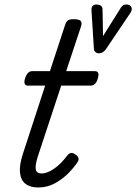

<svg xmlns="http://www.w3.org/2000/svg" viewBox="-20 -815 603 850"><path d="M149 15Q114 15 93 -1Q72 -17 68.5 -51Q65 -85 82 -136L180 -436H104Q93 -436 89.5 -444Q86 -452 91 -468Q96 -484 104 -492Q112 -500 122 -500H201L268 -704Q273 -720 281 -725Q289 -730 306 -730Q330 -730 337 -722.5Q344 -715 339 -699L273 -500H400Q411 -500 414.5 -492.5Q418 -485 413 -468Q409 -452 400.5 -444Q392 -436 382 -436H251L147 -121Q135 -82 138.5 -64.5Q142 -47 165 -47Q188 -47 218.5 -67.5Q249 -88 279 -128Q287 -137 295 -138Q303 -139 314 -131Q326 -123 327.5 -115Q329 -107 325 -100Q309 -75 283 -48.5Q257 -22 223 -3.5Q189 15 149 15ZM540 -795Q555 -795 561 -784.5Q567 -774 558 -759L448 -596Q442 -588 434.5 -583.5Q427 -579 418 -579Q409 -579 403 -584Q397 -589 396 -595L385 -769Q384 -781 389.5 -788Q395 -795 407 -795Q418 -795 425.5 -790.5Q433 -786 434 -774L436 -655L515 -781Q520 -789 526 -792Q532 -795 540 -795Z"/></svg>

Font: Playwrite US Trad Light
Style: Regular
Weight: 300
Designer: Veronika Burian, José Scaglione
Foundry: TypeTogether
Version: Version 1.003